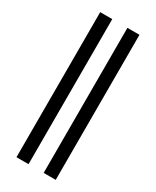

<svg xmlns="http://www.w3.org/2000/svg" viewBox="-186 -763 661 815"><g transform="rotate(30 145.0 -355.5)"><path d="M48.8 0V-710.9H107.9V0ZM182.1 0V-710.9H241.2V0Z"/></g></svg>

Font: Junicode SmCond
Style: Regular
Weight: 400
Width: 4
Designer: Peter S. Baker
Version: Version 2.206